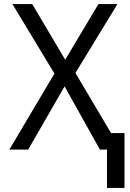

<svg xmlns="http://www.w3.org/2000/svg" viewBox="-20 -734 640 942"><path d="M524.9 -81.1H590.8V188H504.9V0H470.2L296.9 -310.1L118.2 0H25.9L247.1 -373L41 -713.9H138.2L299.8 -440.9L462.9 -713.9H556.2L350.1 -376Z"/></svg>

Font: Droid Sans Mono
Style: Regular
Weight: 400
Monospace: yes
Foundry: Ascender Corporation
Version: Version 1.00 build 112